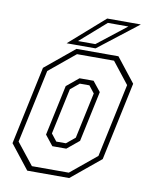

<svg xmlns="http://www.w3.org/2000/svg" viewBox="-79 -748 639 807"><g transform="rotate(10 240.0 -344.0)"><path d="M93 0 12 -103 83 -437 208 -540H387L468 -437L397 -103L272 0ZM109 -22H266.5L377 -113L444 -427L372 -518.5H214L103 -427L36 -114ZM179 -119.5 144.5 -163 190.5 -378 242 -420.5H302L336 -378L290 -162L238.5 -119.5ZM192 -141.5H233L270 -172L312 -368L288 -398.5H247L210 -368L168 -172ZM163 -556 313 -688H456.5L286.5 -556ZM208.5 -573.5H282.5L406.5 -670.5H319Z"/></g></svg>

Font: Tourney Condensed ExtraLight
Style: Italic
Weight: 200
Width: 3
Italic angle: -12°
Designer: Tyler Finck
Foundry: Etcetera Type Co
Version: Version 1.010; ttfautohint (v1.8.3)